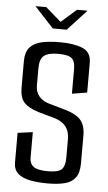

<svg xmlns="http://www.w3.org/2000/svg" viewBox="-55 -810 480 852"><g transform="rotate(5 185.0 -384.5)"><path d="M68 -774H116L185 -714L253 -774H300L215 -682H153ZM191 5Q147 5 112.5 -1.5Q78 -8 58 -25.5Q38 -43 38 -75V-207L105 -216V-101Q105 -76 122.5 -62.5Q140 -49 187 -49Q234 -49 248.5 -64.5Q263 -80 263 -115V-199Q263 -266 197 -286L122 -307Q77 -321 57.5 -342.5Q38 -364 38 -409V-525Q38 -568 57.5 -589Q77 -610 111.5 -617Q146 -624 190 -624Q253 -624 291.5 -608Q330 -592 330 -544V-412L263 -401V-513Q263 -545 247.5 -558.5Q232 -572 187 -572Q142 -572 123.5 -556.5Q105 -541 105 -501V-424Q105 -395 121 -376Q137 -357 164 -349L244 -326Q290 -312 310 -288.5Q330 -265 330 -219V-97Q330 -54 313 -32Q296 -10 264.5 -2.5Q233 5 191 5Z"/></g></svg>

Font: Smooch Sans Medium
Style: Regular
Weight: 500
Designer: Robert E. Leuschke
Foundry: Robert E. Leuschke
Version: Version 1.010; ttfautohint (v1.8.3)